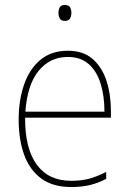

<svg xmlns="http://www.w3.org/2000/svg" viewBox="-20 -793 521 772"><path d="M253 -589Q315 -589 353 -555.5Q391 -522 408.5 -467Q426 -412 426 -346V-320H81Q80 -197 127.5 -131.5Q175 -66 266 -66Q306 -66 337 -74Q368 -82 407 -102V-74Q375 -57 341.5 -49Q308 -41 266 -41Q192 -41 145.5 -75.5Q99 -110 77 -171Q55 -232 55 -312Q55 -389 76.5 -452Q98 -515 142 -552Q186 -589 253 -589ZM253 -564Q181 -564 135.5 -508.5Q90 -453 82 -344H400Q400 -407 384.5 -457Q369 -507 336.5 -535.5Q304 -564 253 -564ZM240 -773Q257 -773 262 -763Q267 -753 267 -741Q267 -728 261.5 -718.5Q256 -709 240 -709Q226 -709 220.5 -718.5Q215 -728 215 -741Q215 -753 220 -763Q225 -773 240 -773Z"/></svg>

Font: Noto Sans Tamil UI SemiCondensed Thin
Style: Regular
Weight: 100
Width: 4
Designer: Jelle Bosma - Monotype Design Team
Foundry: Monotype Imaging Inc.
Version: Version 2.004; ttfautohint (v1.8.4.7-5d5b)